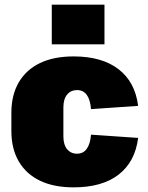

<svg xmlns="http://www.w3.org/2000/svg" viewBox="-20 -795 637 827"><path d="M297 12Q212 12 152.5 -16.5Q93 -45 61 -99.5Q29 -154 29 -231V-309Q29 -386 61 -440.5Q93 -495 152.5 -523.5Q212 -552 297 -552Q419 -552 490.5 -497Q562 -442 575 -339L372 -325Q369 -365 354 -386Q339 -407 312 -407Q285 -407 269 -387.5Q253 -368 253 -332V-208Q253 -172 269 -152.5Q285 -133 312 -133Q339 -133 354 -154.5Q369 -176 372 -215L575 -201Q562 -98 491 -43Q420 12 297 12ZM430 -775V-604H203V-775Z"/></svg>

Font: Pathway Extreme Condensed Black
Style: Regular
Weight: 900
Width: 3
Version: Version 1.001;gftools[0.9.26]